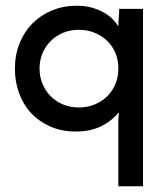

<svg xmlns="http://www.w3.org/2000/svg" viewBox="-20 -449 579 670"><path d="M32 -209Q32 -258 48.5 -298.5Q65 -339 94 -368Q123 -397 162.5 -413Q202 -429 248 -429Q279 -429 303.5 -421.5Q328 -414 345.5 -403.5Q363 -393 375 -380Q387 -367 393 -357Q393 -371 394.5 -388.5Q396 -406 396 -418H479V201H393V-31Q393 -37 394 -44.5Q395 -52 395 -57Q385 -45 371.5 -33.5Q358 -22 340 -12Q322 -2 298.5 4Q275 10 245 10Q195 10 155.5 -7.5Q116 -25 88.5 -54.5Q61 -84 46.5 -124Q32 -164 32 -209ZM128.5 -263.5Q118 -239 118 -210Q118 -181 128.5 -156Q139 -131 157 -113Q175 -95 200 -84.5Q225 -74 255 -74Q285 -74 310.5 -84.5Q336 -95 354.5 -113.5Q373 -132 383 -156.5Q393 -181 393 -210Q393 -239 383 -263.5Q373 -288 354.5 -306Q336 -324 310.5 -334.5Q285 -345 255 -345Q225 -345 200 -334.5Q175 -324 157 -306Q139 -288 128.5 -263.5Z"/></svg>

Font: JosefinSans
Style: SemiBold
Weight: 600
Designer: Santiago Orozco
Foundry: Typemade
Version: Version 1.0 ; ttfautohint (v1.3)